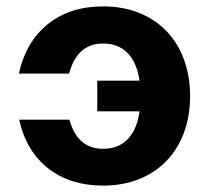

<svg xmlns="http://www.w3.org/2000/svg" viewBox="-20 -568 653 600"><path d="M302 12Q200 12 131 -41.5Q62 -95 40 -194H197Q222 -103 302 -103Q350 -103 379 -133Q408 -163 416 -220H284V-316H416Q408 -372 379 -402Q350 -432 302 -432Q221 -432 196 -338H39Q61 -438 130 -493Q199 -548 302 -548Q364 -548 414 -528Q464 -508 499.5 -471.5Q535 -435 554.5 -383Q574 -331 574 -268Q574 -204 554.5 -152.5Q535 -101 499.5 -64.5Q464 -28 414 -8Q364 12 302 12Z"/></svg>

Font: Geist
Style: Bold
Weight: 400
Designer: Basement.studio, Andrés Briganti, Mateo Zaragoza
Foundry: Basement.studio, Vercel, Andrés Briganti, Guido Ferreyra, Mateo Zaragoza
Version: Version 1.401